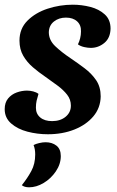

<svg xmlns="http://www.w3.org/2000/svg" viewBox="-24 -550 499 818"><path d="M180 22Q135 22 93 11Q51 0 23.5 -24Q-4 -48 -4 -85Q-4 -113 10.5 -130.5Q25 -148 47 -156Q69 -164 91 -164Q104 -164 117.5 -160.5Q131 -157 140 -150Q135 -134 132 -121Q129 -108 129 -91Q129 -65 147.5 -49.5Q166 -34 198 -34Q233 -34 255.5 -52.5Q278 -71 278 -100Q278 -126 262 -146.5Q246 -167 221 -185.5Q196 -204 169 -223Q141 -242 116 -263.5Q91 -285 75 -312.5Q59 -340 59 -377Q59 -428 93 -462Q127 -496 179 -513Q231 -530 286 -530Q324 -530 361 -520.5Q398 -511 422.5 -488.5Q447 -466 447 -428Q446 -388 420.5 -367Q395 -346 363 -346Q350 -346 334.5 -349.5Q319 -353 308 -361Q314 -373 317.5 -387Q321 -401 321 -416Q322 -443 304.5 -459Q287 -475 257 -475Q227 -475 206 -458.5Q185 -442 184 -413Q184 -379 211.5 -353Q239 -327 275 -303Q306 -282 336 -259.5Q366 -237 385.5 -208.5Q405 -180 405 -139Q404 -90 373.5 -54Q343 -18 292.5 2Q242 22 180 22ZM100 248Q80 248 69 239Q93 209 109.5 178.5Q126 148 126 108Q126 85 119 68Q128 63 143 59.5Q158 56 170 56Q198 56 216.5 70.5Q235 85 235 115Q235 149 214 180Q193 211 162 229.5Q131 248 100 248Z"/></svg>

Font: Sansita Swashed Medium
Style: Regular
Weight: 500
Designer: Pablo Cosgaya
Foundry: Omnibus-Type
Version: Version 1.003; ttfautohint (v1.8.3)